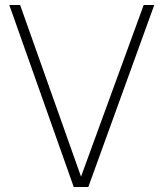

<svg xmlns="http://www.w3.org/2000/svg" viewBox="-20 -743 649 763"><path d="M593 -723H551L302 -41L60 -723H17L273 0H331Z"/></svg>

Font: United Sans Thin
Style: Regular
Weight: 100
Designer: Pablo Impallari, Rodrigo Fuenzalida (Modified by Dan O. Williams)
Version: Version 1.000;PS 001.000;hotconv 1.0.88;makeotf.lib2.5.64775